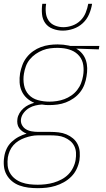

<svg xmlns="http://www.w3.org/2000/svg" viewBox="-35 -760 555 1003"><path d="M162 223Q137 223 113 220Q89 217 67 209Q45 201 27.5 186.5Q10 172 -1 152Q-12 132 -14.5 108Q-17 84 -13 60Q-10 38 -0.5 17.5Q9 -3 26 -19Q43 -35 63 -45.5Q83 -56 104 -62Q93 -66 82.5 -73.5Q72 -81 65 -91Q58 -101 56 -113.5Q54 -126 56 -139Q58 -154 66.5 -168.5Q75 -183 87.5 -194Q100 -205 114.5 -212Q129 -219 144 -223Q122 -232 105 -247.5Q88 -263 78.5 -284Q69 -305 67.5 -329Q66 -353 70 -378Q74 -399 82 -420.5Q90 -442 104.5 -460.5Q119 -479 138 -492.5Q157 -506 178.5 -514Q200 -522 222 -525Q244 -528 266 -528Q281 -528 295.5 -526.5Q310 -525 324 -522L332 -520H484L481 -502L363 -506Q381 -496 394 -480.5Q407 -465 413.5 -445.5Q420 -426 420.5 -404.5Q421 -383 417 -361Q414 -340 406 -318.5Q398 -297 383.5 -278.5Q369 -260 349.5 -246.5Q330 -233 309 -225Q288 -217 266 -214Q244 -211 222 -211Q213 -211 203.5 -211.5Q194 -212 184 -214Q167 -213 150 -209Q133 -205 117.5 -196Q102 -187 90 -172Q78 -157 75 -140Q72 -123 79 -108.5Q86 -94 99.5 -85.5Q113 -77 130 -74Q147 -71 164 -71H228Q250 -71 271.5 -68.5Q293 -66 312 -58Q331 -50 346.5 -37Q362 -24 371 -5.5Q380 13 381.5 34.5Q383 56 380 77Q376 100 365.5 122.5Q355 145 337.5 162.5Q320 180 298.5 192Q277 204 254 211Q231 218 208 220.5Q185 223 162 223ZM223 -229Q242 -229 262 -232Q282 -235 301 -242Q320 -249 337.5 -261Q355 -273 368 -289.5Q381 -306 388.5 -325.5Q396 -345 399 -364Q404 -392 400 -419.5Q396 -447 379.5 -467Q363 -487 338.5 -497Q314 -507 286 -509L267 -510H266Q246 -510 226.5 -507.5Q207 -505 188 -497.5Q169 -490 151.5 -478Q134 -466 120.5 -449.5Q107 -433 100 -413.5Q93 -394 90 -375Q85 -345 90.5 -315.5Q96 -286 115 -265.5Q134 -245 163 -237Q192 -229 223 -229ZM162 205Q182 205 203.5 202.5Q225 200 245.5 194Q266 188 286 177.5Q306 167 321.5 151.5Q337 136 347 115.5Q357 95 360 75Q363 56 362 37.5Q361 19 353 3Q345 -13 331.5 -24Q318 -35 301.5 -42Q285 -49 266 -51Q247 -53 228 -53H163Q146 -53 129 -49.5Q112 -46 95 -40Q78 -34 62.5 -24.5Q47 -15 35 -1.5Q23 12 16 28.5Q9 45 6 62Q3 84 5 105Q7 126 17 143.5Q27 161 43 173.5Q59 186 78.5 193Q98 200 119 202.5Q140 205 162 205ZM293 -600Q266 -600 241 -609.5Q216 -619 201.5 -639Q187 -659 184.5 -686Q182 -713 186 -740H206Q202 -717 204.5 -693.5Q207 -670 219 -652.5Q231 -635 252 -626.5Q273 -618 296 -618Q319 -618 343 -626.5Q367 -635 385 -652.5Q403 -670 412.5 -693.5Q422 -717 426 -740H446Q442 -713 430.5 -686Q419 -659 397.5 -639Q376 -619 348 -609.5Q320 -600 293 -600Z"/></svg>

Font: Iosevka SS18 Thin
Style: Italic
Weight: 100
Italic angle: -9°
Monospace: yes
Designer: Belleve Invis
Foundry: Belleve Invis
Version: Version 25.1.1; ttfautohint (v1.8.4)